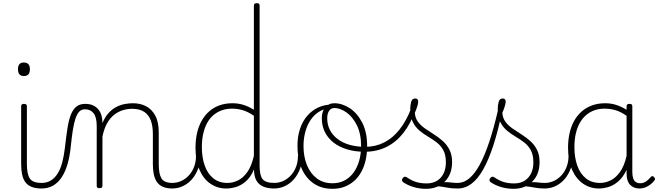

<svg xmlns="http://www.w3.org/2000/svg" viewBox="-20 -1168 4138 1207"><path d="M243 17Q203 17 177 6Q151 -5 137.5 -25.5Q124 -46 118.5 -74Q113 -102 113 -136V-500Q113 -508 117.5 -511.5Q122 -515 130 -515Q140 -515 144.5 -511.5Q149 -508 149 -500V-136Q149 -75 167 -46.5Q185 -18 243 -18Q250 -18 253 -12.5Q256 -7 256 -0.5Q256 6 253 11.5Q250 17 243 17ZM130 -690Q111 -690 102 -701Q93 -712 93 -733Q93 -754 102 -764.5Q111 -775 130 -775Q149 -775 158.5 -764.5Q168 -754 168 -733Q168 -711 158.5 -700.5Q149 -690 130 -690Z M240 17Q231 17 226 11.5Q221 6 221 -0.5Q221 -7 226 -12.5Q231 -18 240 -18Q274 -18 299 -33Q324 -48 342 -76.5Q360 -105 371 -146Q382 -187 388 -239Q396 -309 404 -361Q412 -413 425.5 -447Q439 -481 460.5 -498Q482 -515 516 -515Q525 -515 529.5 -510Q534 -505 533.5 -498Q533 -491 528 -486Q523 -481 514 -481Q493 -481 479 -467Q465 -453 455 -424Q445 -395 438 -351Q431 -307 425 -248Q419 -187 405 -138Q391 -89 368 -54Q345 -19 313.5 -1Q282 17 240 17Z M1065 17Q1027 17 1003 6Q979 -5 965.5 -25.5Q952 -46 946.5 -74Q941 -102 941 -136V-326Q941 -376 928 -411Q915 -446 886.5 -465Q858 -484 811 -484Q781 -484 751.5 -475Q722 -466 697 -446Q672 -426 653 -392.5Q634 -359 624 -309V0Q624 8 619.5 11.5Q615 15 605 15Q596 15 592 11.5Q588 8 588 0V-376Q588 -431 568.5 -456Q549 -481 514 -481Q505 -481 500.5 -486Q496 -491 496.5 -498Q497 -505 502 -510Q507 -515 516 -515Q544 -515 564 -506Q584 -497 597.5 -481Q611 -465 617.5 -443.5Q624 -422 624 -397V-394Q640 -433 662.5 -457.5Q685 -482 711 -495.5Q737 -509 764 -514Q791 -519 816 -519Q862 -519 898.5 -500Q935 -481 956.5 -440.5Q978 -400 978 -334V-136Q978 -75 995 -46.5Q1012 -18 1065 -18Q1072 -18 1075.5 -12.5Q1079 -7 1079 -0.5Q1079 6 1075.5 11.5Q1072 17 1065 17Z M1061 17Q1052 17 1047 11.5Q1042 6 1042 -0.5Q1042 -7 1047 -12.5Q1052 -18 1061 -18Q1095 -18 1123 -32Q1151 -46 1171 -69.5Q1191 -93 1201.5 -123Q1212 -153 1212 -186Q1212 -196 1219 -199.5Q1226 -203 1232.5 -199.5Q1239 -196 1239 -186Q1239 -146 1226 -109.5Q1213 -73 1189.5 -44.5Q1166 -16 1133 0.5Q1100 17 1061 17Z M1402 17Q1347 17 1303 -13Q1259 -43 1234 -100.5Q1209 -158 1209 -239Q1209 -288 1218.5 -330.5Q1228 -373 1247 -407.5Q1266 -442 1294 -467Q1322 -492 1359 -505.5Q1396 -519 1442 -519Q1477 -519 1509.5 -509Q1542 -499 1576 -478V-1133Q1576 -1141 1580.5 -1144.5Q1585 -1148 1595 -1148Q1604 -1148 1608 -1144.5Q1612 -1141 1612 -1133V-126Q1612 -65 1631 -41.5Q1650 -18 1706 -18Q1713 -18 1716.5 -12.5Q1720 -7 1720 -0.5Q1720 6 1716.5 11.5Q1713 17 1706 17Q1672 17 1647.5 9.5Q1623 2 1607.5 -13Q1592 -28 1584.5 -50Q1577 -72 1577 -100V-103Q1555 -53 1524.5 -27Q1494 -1 1462 8Q1430 17 1402 17ZM1410 -18Q1443 -18 1475.5 -33.5Q1508 -49 1534.5 -86Q1561 -123 1576 -188V-440Q1539 -466 1505.5 -475.5Q1472 -485 1439 -485Q1404 -485 1374.5 -474.5Q1345 -464 1321.5 -444Q1298 -424 1282 -394.5Q1266 -365 1257.5 -327Q1249 -289 1249 -243Q1249 -178 1267 -127Q1285 -76 1321 -47Q1357 -18 1410 -18Z M1702 17Q1693 17 1688 11.5Q1683 6 1683 -0.5Q1683 -7 1688 -12.5Q1693 -18 1702 -18Q1736 -18 1764 -32Q1792 -46 1812 -69.5Q1832 -93 1842.5 -123Q1853 -153 1853 -186Q1853 -196 1860 -199.5Q1867 -203 1873.5 -199.5Q1880 -196 1880 -186Q1880 -146 1867 -109.5Q1854 -73 1830.5 -44.5Q1807 -16 1774 0.5Q1741 17 1702 17Z M2070 19Q2001 19 1951.5 -15Q1902 -49 1876 -109.5Q1850 -170 1850 -250Q1850 -310 1866 -358Q1882 -406 1912 -440.5Q1942 -475 1982 -493Q2022 -511 2070 -511Q2076 -511 2078 -505.5Q2080 -500 2078 -494.5Q2076 -489 2070 -489Q2037 -489 2009 -477.5Q1981 -466 1958.5 -444.5Q1936 -423 1920.5 -393.5Q1905 -364 1896.5 -327.5Q1888 -291 1888 -250Q1888 -182 1910 -129Q1932 -76 1972.5 -46Q2013 -16 2070 -16Q2112 -16 2145 -33Q2178 -50 2201.5 -81.5Q2225 -113 2237.5 -156Q2250 -199 2250 -250Q2250 -328 2223 -381.5Q2196 -435 2157 -462Q2118 -489 2082 -489Q2073 -489 2068 -493.5Q2063 -498 2063 -504Q2063 -510 2068 -514.5Q2073 -519 2082 -519Q2131 -519 2178.5 -488Q2226 -457 2257 -397Q2288 -337 2288 -250Q2288 -202 2278.5 -160.5Q2269 -119 2250.5 -86Q2232 -53 2205 -29.5Q2178 -6 2144.5 6.5Q2111 19 2070 19Z M2273 -214Q2212 -214 2162 -229Q2112 -244 2076.5 -272Q2041 -300 2022 -338.5Q2003 -377 2003 -425Q2003 -446 2008.5 -463.5Q2014 -481 2024.5 -493Q2035 -505 2049 -512Q2063 -519 2081 -519Q2090 -519 2095 -514.5Q2100 -510 2100 -504Q2100 -498 2095.5 -493.5Q2091 -489 2082 -489Q2061 -489 2049 -471.5Q2037 -454 2037 -425Q2037 -384 2054 -351Q2071 -318 2102.5 -294Q2134 -270 2178 -257.5Q2222 -245 2276 -245Q2341 -245 2395 -272.5Q2449 -300 2491.5 -353.5Q2534 -407 2564 -485Q2568 -493 2575 -493Q2582 -493 2588 -488Q2594 -483 2591 -475Q2562 -391 2516 -332.5Q2470 -274 2409 -244Q2348 -214 2273 -214Z M2856 17Q2819 17 2791.5 11.5Q2764 6 2738.5 3.5Q2713 1 2682 12L2703 -9Q2741 -21 2766.5 -22.5Q2792 -24 2813 -21Q2834 -18 2856 -18Q2865 -18 2870 -12.5Q2875 -7 2875 -0.5Q2875 6 2870 11.5Q2865 17 2856 17ZM2658 19Q2618 19 2580.5 8Q2543 -3 2514 -23Q2508 -28 2507 -34.5Q2506 -41 2512 -48Q2517 -56 2523.5 -57Q2530 -58 2538 -53Q2567 -33 2596 -24Q2625 -15 2662 -15Q2718 -15 2750.5 -51Q2783 -87 2783 -148Q2783 -194 2767 -223.5Q2751 -253 2725.5 -272.5Q2700 -292 2671 -309Q2642 -326 2616.5 -347.5Q2591 -369 2575 -401Q2559 -433 2559 -484Q2559 -504 2564.5 -526.5Q2570 -549 2591 -549Q2600 -549 2604.5 -543.5Q2609 -538 2609 -528Q2609 -519 2603.5 -500.5Q2598 -482 2588 -459Q2590 -426 2607.5 -402.5Q2625 -379 2651.5 -360.5Q2678 -342 2707.5 -323.5Q2737 -305 2763 -282Q2789 -259 2805.5 -227Q2822 -195 2822 -149Q2822 -73 2777 -27Q2732 19 2658 19Z M2857 17Q2848 17 2843 11.5Q2838 6 2838 -0.5Q2838 -7 2843 -12.5Q2848 -18 2857 -18Q2896 -18 2930.5 -47Q2965 -76 2996 -133Q3027 -190 3055.5 -275.5Q3084 -361 3110 -473Q3112 -481 3119 -482Q3126 -483 3132 -479Q3138 -475 3136 -466Q3111 -345 3081.5 -254.5Q3052 -164 3018 -103.5Q2984 -43 2944 -13Q2904 17 2857 17Z M3406 17Q3369 17 3341.5 11.5Q3314 6 3288.5 3.5Q3263 1 3232 12L3253 -9Q3291 -21 3316.5 -22.5Q3342 -24 3363 -21Q3384 -18 3406 -18Q3415 -18 3420 -12.5Q3425 -7 3425 -0.5Q3425 6 3420 11.5Q3415 17 3406 17ZM3208 19Q3168 19 3130.5 8Q3093 -3 3064 -23Q3058 -28 3057 -34.5Q3056 -41 3062 -48Q3067 -56 3073.5 -57Q3080 -58 3088 -53Q3117 -33 3146 -24Q3175 -15 3212 -15Q3268 -15 3300.5 -51Q3333 -87 3333 -148Q3333 -194 3317 -223.5Q3301 -253 3275.5 -272.5Q3250 -292 3221 -309Q3192 -326 3166.5 -347.5Q3141 -369 3125 -401Q3109 -433 3109 -484Q3109 -504 3114.5 -526.5Q3120 -549 3141 -549Q3150 -549 3154.5 -543.5Q3159 -538 3159 -528Q3159 -519 3153.5 -500.5Q3148 -482 3138 -459Q3140 -426 3157.5 -402.5Q3175 -379 3201.5 -360.5Q3228 -342 3257.5 -323.5Q3287 -305 3313 -282Q3339 -259 3355.5 -227Q3372 -195 3372 -149Q3372 -73 3327 -27Q3282 19 3208 19Z M3403 17Q3394 17 3389 11.5Q3384 6 3384 -0.5Q3384 -7 3389 -12.5Q3394 -18 3403 -18Q3437 -18 3465 -32Q3493 -46 3513 -69.5Q3533 -93 3543.5 -123Q3554 -153 3554 -186Q3554 -196 3561 -199.5Q3568 -203 3574.5 -199.5Q3581 -196 3581 -186Q3581 -146 3568 -109.5Q3555 -73 3531.5 -44.5Q3508 -16 3475 0.5Q3442 17 3403 17Z M3745 17Q3690 17 3646 -13Q3602 -43 3576.5 -100.5Q3551 -158 3551 -239Q3551 -288 3560.5 -330.5Q3570 -373 3589 -407.5Q3608 -442 3636.5 -467Q3665 -492 3702 -505.5Q3739 -519 3785 -519Q3820 -519 3852 -509Q3884 -499 3919 -478V-500Q3919 -508 3923.5 -511.5Q3928 -515 3937 -515Q3947 -515 3951 -511.5Q3955 -508 3955 -500V-88Q3955 -64 3960 -48Q3965 -32 3976.5 -24Q3988 -16 4005 -16Q4016 -16 4027 -20Q4038 -24 4049 -33Q4060 -42 4071 -55Q4076 -61 4081 -61Q4086 -61 4091 -55Q4096 -51 4097.5 -46Q4099 -41 4095 -35Q4084 -20 4068.5 -8Q4053 4 4035.5 10.5Q4018 17 4001 17Q3982 17 3967 11Q3952 5 3941 -6.5Q3930 -18 3924.5 -35.5Q3919 -53 3919 -76Q3919 -82 3919 -88.5Q3919 -95 3919 -100Q3896 -52 3865.5 -26.5Q3835 -1 3803.5 8Q3772 17 3745 17ZM3591 -243Q3591 -178 3609 -127Q3627 -76 3663 -47Q3699 -18 3752 -18Q3785 -18 3817.5 -33.5Q3850 -49 3877 -86Q3904 -123 3919 -188V-440Q3882 -466 3848.5 -475.5Q3815 -485 3781 -485Q3746 -485 3716.5 -474.5Q3687 -464 3664 -444Q3641 -424 3624.5 -394.5Q3608 -365 3599.5 -327Q3591 -289 3591 -243Z"/></svg>

Font: Playwrite CL Thin
Style: Regular
Weight: 100
Designer: Veronika Burian, José Scaglione
Foundry: TypeTogether
Version: Version 1.002